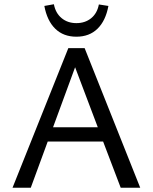

<svg xmlns="http://www.w3.org/2000/svg" viewBox="-20 -885 720 905"><path d="M189 -857 234 -865Q242 -823 270.5 -799.5Q299 -776 340 -776Q381 -776 409.5 -799Q438 -822 446 -864L491 -857Q478 -787 439.5 -749.5Q401 -712 340 -712Q279 -712 240.5 -749.5Q202 -787 189 -857ZM466 -218H205L125 0H39L302 -658H379L641 0H549ZM441 -285 334 -568 230 -285Z"/></svg>

Font: Ysabeau Infant Medium
Style: Regular
Weight: 500
Designer: Christian Thalmann (Catharsis Fonts)
Version: Version 0.003